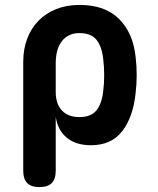

<svg xmlns="http://www.w3.org/2000/svg" viewBox="-20 -580 640 780"><path d="M140.4 180Q106.9 180 90.6 163.7Q74.4 147.5 74.4 114V-328.3Q74.4 -380.7 90.6 -423.2Q106.9 -465.8 136.7 -496.2Q166.5 -526.6 209 -543.3Q251.5 -560 303 -560Q407 -560 464 -502.7Q521 -445.4 531 -348.3Q535.3 -311.8 535.3 -275.1Q535.3 -238.5 531 -202Q521 -104.9 476.8 -47.5Q432.5 10 349.5 10Q288.9 10 251.9 -20.1Q214.8 -50.3 206.4 -105V114Q206.4 147.5 190.2 163.7Q173.9 180 140.4 180ZM302.7 -104.4Q349.2 -104.4 371.1 -130.7Q393.1 -157 399 -207Q403.3 -240.8 403.3 -275.1Q403.3 -309.5 399 -343Q393.1 -393 371.1 -419.3Q349.2 -445.6 302.7 -445.6Q279.6 -445.6 261.8 -437.2Q244 -428.8 231.5 -412.8Q218.9 -396.8 212.7 -374.4Q206.4 -352 206.4 -323V-207Q206.4 -158 231.5 -131.2Q256.5 -104.4 302.7 -104.4Z"/></svg>

Font: Maple Mono
Style: Regular
Weight: 400
Monospace: yes
Designer: subframe7536
Version: Version 7.300